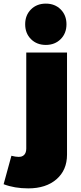

<svg xmlns="http://www.w3.org/2000/svg" viewBox="-85 -837 445 1060"><path d="M16 29Q37 30 48.5 18Q60 6 60 -17V-547H285V17Q285 102 227 152.5Q169 203 71 203Q-5 203 -65 180L-22 23Q2 29 16 29ZM282 -703Q282 -653 250 -621Q218 -589 168 -589Q118 -589 86 -621Q54 -653 54 -703Q54 -753 86 -785Q118 -817 168 -817Q218 -817 250 -785Q282 -753 282 -703Z"/></svg>

Font: Gontserrat Black
Style: Regular
Weight: 900
Designer: Julieta Ulanovsky
Foundry: Julieta Ulanovsky
Version: Version 6.001